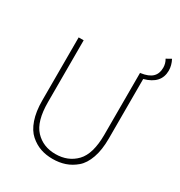

<svg xmlns="http://www.w3.org/2000/svg" viewBox="-209 -1043 1121 1198"><g transform="rotate(30 352.0 -444.0)"><path d="M644.5 -881.8 679.7 -901.4Q699.2 -864.3 699.2 -827.1Q699.2 -732.4 586.9 -702.1V-272.5Q586.9 -191.4 566.4 -133.3Q545.9 -75.2 510.3 -44.9Q474.6 -14.6 434.1 -1Q393.6 12.7 345.7 12.7Q297.9 12.7 258.3 -1Q218.8 -14.6 183.6 -45.4Q148.4 -76.2 128.4 -133.8Q108.4 -191.4 108.4 -272.5V-725.6H144.5V-280.3Q144.5 -141.6 200.7 -82Q256.8 -22.5 345.7 -22.5Q436.5 -22.5 493.7 -82Q550.8 -141.6 550.8 -280.3V-725.6H554.7Q609.4 -733.4 634.8 -757.8Q660.2 -782.2 660.2 -825.2Q660.2 -856.4 644.5 -881.8Z"/></g></svg>

Font: Gen Shin Gothic ExtraLight
Style: Regular
Weight: 100
Designer: [Source Han Sans]
Ryoko NISHIZUKA  (kana & ideographs); Paul D. Hunt (Latin, Greek & Cyrillic); Wenlong ZHANG  (bopomofo
Version: Version 1.002.20150607